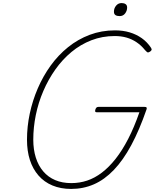

<svg xmlns="http://www.w3.org/2000/svg" viewBox="-20 -1213 1011 1252"><path d="M444 19Q376 19 322 -3.5Q268 -26 231 -68.5Q194 -111 175 -169.5Q156 -228 156 -302Q156 -387 174 -472Q192 -557 226.5 -637Q261 -717 310.5 -785.5Q360 -854 424 -905.5Q488 -957 565 -986Q642 -1015 730 -1015Q782 -1015 825.5 -1002Q869 -989 904.5 -964Q940 -939 965 -901Q971 -892 967.5 -885.5Q964 -879 954 -874Q946 -869 940.5 -872.5Q935 -876 925 -887Q901 -917 870.5 -937.5Q840 -958 805 -968Q770 -978 728 -978Q647 -978 576 -950.5Q505 -923 446 -874Q387 -825 341 -760Q295 -695 262.5 -619.5Q230 -544 213.5 -463Q197 -382 197 -302Q197 -238 213.5 -185.5Q230 -133 262 -95.5Q294 -58 340 -38.5Q386 -19 445 -19Q499 -19 548.5 -35.5Q598 -52 644.5 -87.5Q691 -123 734 -177.5Q777 -232 816 -307.5Q855 -383 889 -481H611Q601 -481 600.5 -487.5Q600 -494 602 -499Q605 -508 609.5 -512Q614 -516 622 -516H922Q933 -516 935.5 -512.5Q938 -509 936 -501Q889 -365 836 -266.5Q783 -168 722 -104.5Q661 -41 592 -11Q523 19 444 19ZM760 -1108Q743 -1108 733 -1114.5Q723 -1121 723 -1137Q723 -1159 737 -1176Q751 -1193 773 -1193Q789 -1193 799 -1186Q809 -1179 809 -1164Q809 -1143 796 -1125.5Q783 -1108 760 -1108Z"/></svg>

Font: Playwrite MX Thin
Style: Regular
Weight: 250
Designer: Veronika Burian, José Scaglione
Foundry: TypeTogether
Version: Version 1.002